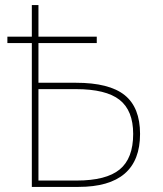

<svg xmlns="http://www.w3.org/2000/svg" viewBox="-20 -734 640 754"><path d="M105 0V-565H9V-590H105V-714H131V-590H360V-565H131V-409H278Q409 -409 469.5 -360.5Q530 -312 530 -208Q530 0 288 0ZM131 -25H281Q397 -25 450 -68.5Q503 -112 503 -208Q503 -300 449.5 -342Q396 -384 278 -384H131Z"/></svg>

Font: Noto Sans Mono Thin
Style: Regular
Weight: 100
Designer: Monotype Design Team
Foundry: Monotype Imaging Inc.
Version: Version 2.014